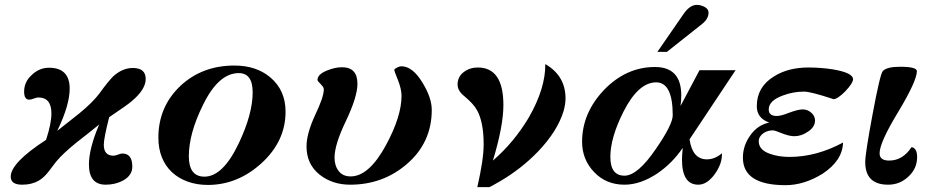

<svg xmlns="http://www.w3.org/2000/svg" viewBox="-20 -742 3812 788"><path d="M578 -418Q578 -375 521 -327Q504 -312 428 -261Q406 -174 406 -148Q406 -103 446 -103Q453 -103 464.5 -107.5Q476 -112 482 -112Q523 -112 523 -58Q523 -22 485 -1Q453 16 414 16Q345 16 345 -67Q345 -132 387 -231Q364 -212 341 -194Q318 -176 295 -158Q237 -111 210 -78Q202 -67 194 -57Q186 -47 178 -36Q158 -11 138 0Q110 16 71 16Q24 16 24 -17Q24 -74 169 -168Q191 -234 191 -277Q191 -342 137 -342Q131 -342 119 -337.5Q107 -333 100 -333Q79 -333 79 -366Q79 -406 110 -434Q141 -464 181 -464Q266 -464 266 -378Q266 -311 215 -205Q238 -223 260.5 -241Q283 -259 306 -277Q334 -300 354 -320Q374 -340 387 -357Q407 -385 421.5 -402.5Q436 -420 444 -428Q482 -463 525 -463Q578 -463 578 -418Z M1152 -284Q1152 -162 1053 -72Q955 17 833 17Q788 17 750.5 3.5Q713 -10 686 -35Q659 -60 644.5 -96Q630 -132 630 -177Q630 -305 722 -391Q811 -473 942 -473Q1032 -473 1090 -424Q1152 -371 1152 -284ZM1017 -363Q1017 -442 960 -442Q876 -442 812 -309Q755 -193 755 -101Q755 -17 819 -17Q895 -17 960 -154Q1017 -274 1017 -363Z M1752 -291Q1752 -156 1649 -68Q1551 16 1417 16Q1344 16 1292 -25Q1238 -68 1238 -141Q1238 -193 1273 -269Q1309 -344 1309 -375Q1309 -381 1305 -386.5Q1301 -392 1296 -397Q1291 -402 1287 -406.5Q1283 -411 1283 -414Q1283 -437 1323 -453Q1355 -466 1384 -466Q1447 -466 1447 -398Q1447 -345 1400 -246Q1353 -149 1353 -95Q1353 -62 1370 -40Q1387 -18 1419 -18Q1495 -18 1565 -148Q1628 -265 1628 -349Q1628 -376 1613 -414Q1598 -451 1598 -455Q1598 -459 1610 -465Q1620 -470 1627 -470Q1674 -470 1715 -401Q1752 -340 1752 -291Z M2301 -338Q2301 -315 2293 -286Q2268 -204 2189 -121Q2122 -51 2034 1Q1991 26 1988 26H1939Q1952 -31 1958.5 -74.5Q1965 -118 1965 -150Q1965 -242 1937 -291Q1924 -315 1886 -347Q1858 -369 1858 -395Q1858 -427 1883 -446Q1908 -465 1941 -465Q2046 -465 2046 -311Q2046 -225 2003 -83Q2090 -158 2151 -261Q2219 -380 2218 -479Q2301 -431 2301 -338Z M2888 -690Q2888 -665 2862 -644L2717 -529H2678L2785 -684Q2811 -722 2840 -722Q2856 -722 2872 -713.5Q2888 -705 2888 -690ZM2999 -454 2810 -170Q2822 -88 2881 -88Q2914 -88 2943 -113V-108Q2943 -69 2914 -28Q2882 16 2846 16Q2779 16 2779 -87Q2779 -103 2782 -135Q2739 -72 2679 -31Q2609 16 2543 16Q2468 16 2419 -35Q2369 -87 2369 -160Q2369 -278 2459 -373Q2550 -467 2668 -467Q2776 -467 2776 -351Q2776 -329 2773 -307L2851 -454ZM2741 -269Q2741 -404 2673 -404Q2600 -404 2539 -284Q2485 -177 2485 -98Q2485 -21 2543 -21Q2597 -21 2672 -131Q2741 -231 2741 -269Z M3481 -417Q3481 -401 3449 -367Q3417 -335 3401 -335Q3308 -366 3280 -366Q3235 -366 3193 -350Q3135 -329 3135 -293Q3135 -266 3168 -266Q3185 -266 3218 -279Q3255 -293 3275 -293Q3294 -293 3309.5 -279.5Q3325 -266 3325 -248Q3325 -220 3295 -201Q3269 -183 3240 -183Q3219 -183 3189 -195Q3160 -207 3152 -207Q3131 -207 3114 -196Q3094 -182 3094 -162Q3094 -126 3142 -110Q3176 -98 3220 -98Q3331 -98 3440 -157Q3438 -83 3356 -29Q3280 18 3204 18Q3029 18 3029 -95Q3029 -144 3059 -186Q3089 -229 3137 -239Q3086 -257 3086 -306Q3086 -385 3156 -428Q3214 -465 3298 -465Q3324 -465 3349.5 -463Q3375 -461 3400 -457Q3481 -443 3481 -417Z M3744 -97Q3744 -50 3708 -17Q3673 16 3625 16Q3531 16 3531 -77Q3531 -111 3561 -272Q3592 -438 3603 -450Q3619 -468 3674 -468Q3743 -468 3743 -450Q3743 -410 3666 -282Q3590 -157 3590 -113Q3590 -83 3629 -83Q3685 -83 3721 -138Q3744 -135 3744 -97Z"/></svg>

Font: GFS Didot
Style: Bold Italic
Weight: 700
Italic angle: -12°
Designer: Designed by Takis Katsoulidis and George D. Matthiopoulos.
Foundry: Designed by Takis Katsoulidis and George D. Matthiopoulos.
Version: Version 1.0